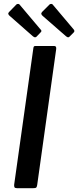

<svg xmlns="http://www.w3.org/2000/svg" viewBox="-20 -982 408 1002"><path d="M263 -742Q276 -742 273 -724L174 -16Q172 -5 168.5 -2.5Q165 0 154 0H68Q58 0 55.5 -5Q53 -10 54 -19L154 -730Q155 -738 157.5 -740Q160 -742 166 -742ZM66 -959Q70 -962 75.5 -961.5Q81 -961 83 -957L191 -829Q195 -826 196 -821.5Q197 -817 192 -813L170 -790Q165 -786 160.5 -787.5Q156 -789 150 -794L33 -897Q17 -909 27 -919ZM239 -959Q243 -962 248.5 -961.5Q254 -961 256 -957L364 -829Q367 -826 368 -821.5Q369 -817 365 -813L342 -790Q338 -786 333.5 -787.5Q329 -789 323 -794L205 -897Q189 -909 200 -920Z"/></svg>

Font: Libre Franklin Medium
Style: Italic
Weight: 500
Italic angle: -8°
Designer: Pablo Impallari, Rodrigo Fuenzalida, Nhung Nguyen
Foundry: Impallari Type
Version: Version 3.000